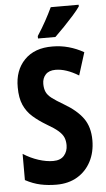

<svg xmlns="http://www.w3.org/2000/svg" viewBox="-62 -972 562 1021"><g transform="rotate(-5 219.0 -461.5)"><path d="M408 -209Q408 -145 382 -95.5Q356 -46 309 -18Q262 10 198 10Q153 10 113 1.5Q73 -7 32 -29V-169Q71 -144 113 -130.5Q155 -117 191 -117Q230 -117 249.5 -139.5Q269 -162 269 -195Q269 -218 261.5 -236Q254 -254 233.5 -272Q213 -290 173 -313Q131 -338 100.5 -365Q70 -392 53.5 -429.5Q37 -467 37 -523Q36 -614 90 -669.5Q144 -725 240 -724Q284 -724 325.5 -712.5Q367 -701 406 -679L368 -558Q301 -599 245 -599Q210 -599 192 -579.5Q174 -560 174 -530Q174 -505 182 -487Q190 -469 211.5 -452.5Q233 -436 274 -412Q341 -373 374.5 -326.5Q408 -280 408 -209ZM398 -924Q385 -905 361 -878Q337 -851 310 -823Q283 -795 260 -773H167V-786Q193 -826 213 -862.5Q233 -899 249 -933H398Z"/></g></svg>

Font: Noto Sans ExtraCondensed
Style: Bold
Weight: 700
Width: 2
Designer: Monotype Design Team
Foundry: Monotype Imaging Inc.
Version: Version 2.013; ttfautohint (v1.8.4.7-5d5b)